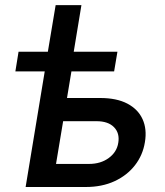

<svg xmlns="http://www.w3.org/2000/svg" viewBox="-20 -748 660 768"><path d="M41.5 -462.4 54.2 -541H449.7L436.5 -462.4ZM171.4 -541 202.6 -727.5H305.7L274.9 -541ZM222.2 -356H380.9Q446.8 -356 489.5 -333.5Q532.2 -311 550.3 -271.2Q568.4 -231.4 559.6 -179.2Q551.3 -127.4 519.8 -86.9Q488.3 -46.4 438.2 -23.2Q388.2 0 322.8 0H82.5L171.9 -541H278.8L204.1 -92.3H335.9Q382.8 -92.3 415 -116Q447.3 -139.6 453.1 -176.8Q459.5 -215.3 436 -239.3Q412.6 -263.2 366.2 -263.2H206.5Z"/></svg>

Font: Inter 17pt Medium
Style: Italic
Weight: 500
Italic angle: -9.3988°
Version: Version 4.001;git-66647c0bb